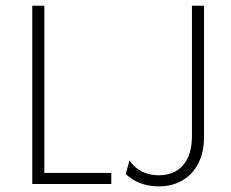

<svg xmlns="http://www.w3.org/2000/svg" viewBox="-20 -645 811 673"><path d="M93.1 0V-625H135.4V-38.9H370.1V0ZM536.1 8.3Q513.9 8.3 493.1 3.5Q472.2 -1.4 453.8 -11.1Q435.4 -20.8 420.8 -35.4L434 -82.6Q451.4 -56.9 477.4 -43.8Q503.5 -30.6 536.1 -30.6Q590.3 -30.6 621.5 -65.6Q652.8 -100.7 652.8 -168.8V-625H695.1V-166Q695.1 -111.1 675 -72.2Q654.9 -33.3 619.1 -12.5Q583.3 8.3 536.1 8.3Z"/></svg>

Font: Afacad Flux ExtraLight
Style: Regular
Weight: 250
Designer: Kristian Moeller
Foundry: Dicotype
Version: Version 1.100